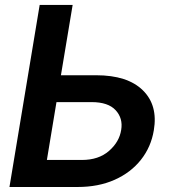

<svg xmlns="http://www.w3.org/2000/svg" viewBox="-20 -747 698 767"><path d="M223.4 -446.4H364Q489.3 -446.4 550.4 -386.5Q611.5 -326.7 594.5 -226.6Q583.5 -159.8 543 -108.7Q502.5 -57.5 438 -28.8Q373.6 0 289.8 0H17.8L138.5 -727.3H270.2ZM205.6 -339.1 167.3 -108H307.5Q373.9 -108 415.3 -144Q456.7 -180 464.1 -228Q471.9 -274.1 442.1 -306.6Q412.3 -339.1 345.9 -339.1Z"/></svg>

Font: Inter UI Semi Bold
Style: Italic
Weight: 600
Italic angle: -9.39999°
Designer: Rasmus Andersson
Foundry: rsms
Version: 3.2;8d6f07862